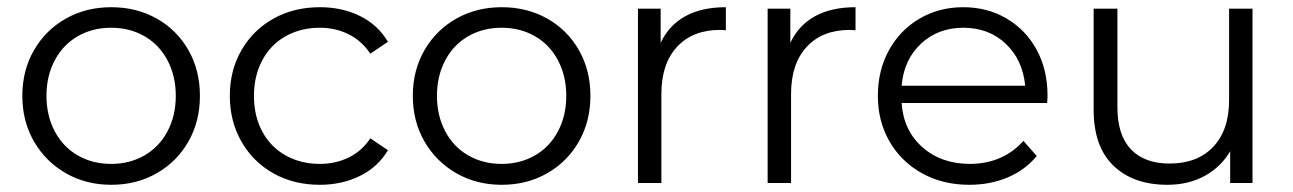

<svg xmlns="http://www.w3.org/2000/svg" viewBox="-20 -508 3589 533"><path d="M289 5Q219 5 163 -27Q107 -59 74.5 -115Q42 -171 42 -242Q42 -313 74.5 -369Q107 -425 163 -456.5Q219 -488 289 -488Q359 -488 415 -456.5Q471 -425 503 -369Q535 -313 535 -242Q535 -171 503 -115Q471 -59 415 -27Q359 5 289 5ZM288.5 -53Q340 -53 381 -76.5Q422 -100 445 -143.5Q468 -187 468 -242Q468 -297 445 -340.5Q422 -384 381 -407.5Q340 -431 288.5 -431Q237 -431 196 -407.5Q155 -384 132 -340.5Q109 -297 109 -242Q109 -187 132 -143.5Q155 -100 196 -76.5Q237 -53 288.5 -53Z M868 -488Q930 -488 979.5 -463.5Q1029 -439 1057 -392L1008 -359Q984 -395 947.5 -413Q911 -431 868 -431Q815 -431 773 -407.5Q731 -384 708 -340.5Q685 -297 685 -242Q685 -186 708 -143Q731 -100 773 -76.5Q815 -53 868 -53Q911 -53 947.5 -70.5Q984 -88 1008 -124L1057 -91Q1029 -44 979 -19.5Q929 5 868 5Q796 5 739.5 -26.5Q683 -58 650.5 -114.5Q618 -171 618 -242Q618 -313 650.5 -369Q683 -425 739.5 -456.5Q796 -488 868 -488Z M1373 5Q1303 5 1247 -27Q1191 -59 1158.5 -115Q1126 -171 1126 -242Q1126 -313 1158.5 -369Q1191 -425 1247 -456.5Q1303 -488 1373 -488Q1443 -488 1499 -456.5Q1555 -425 1587 -369Q1619 -313 1619 -242Q1619 -171 1587 -115Q1555 -59 1499 -27Q1443 5 1373 5ZM1372.5 -53Q1424 -53 1465 -76.5Q1506 -100 1529 -143.5Q1552 -187 1552 -242Q1552 -297 1529 -340.5Q1506 -384 1465 -407.5Q1424 -431 1372.5 -431Q1321 -431 1280 -407.5Q1239 -384 1216 -340.5Q1193 -297 1193 -242Q1193 -187 1216 -143.5Q1239 -100 1280 -76.5Q1321 -53 1372.5 -53Z M1995 -488V-424L1979 -425Q1903 -425 1859.5 -378Q1816 -331 1816 -247V0H1751V-484H1814V-389Q1837 -438 1882.5 -463Q1928 -488 1995 -488Z M2355 -488V-424L2339 -425Q2263 -425 2219.5 -378Q2176 -331 2176 -247V0H2111V-484H2174V-389Q2197 -438 2242.5 -463Q2288 -488 2355 -488Z M2887 -222H2483Q2488 -146 2540.5 -99.5Q2593 -53 2673 -53Q2718 -53 2756 -69.5Q2794 -86 2821 -117L2858 -75Q2826 -36 2777.5 -15.5Q2729 5 2671 5Q2597 5 2539.5 -27Q2482 -59 2449.5 -115Q2417 -171 2417 -242Q2417 -313 2448 -369Q2479 -425 2533 -456.5Q2587 -488 2654 -488Q2721 -488 2774.5 -456.5Q2828 -425 2858 -369.5Q2888 -314 2888 -242ZM2483 -270H2826Q2819 -342 2772 -386.5Q2725 -431 2654 -431Q2584 -431 2536.5 -386.5Q2489 -342 2483 -270Z M3457 -484V0H3395V-88Q3369 -44 3324 -19.5Q3279 5 3221 5Q3126 5 3071 -48Q3016 -101 3016 -203V-484H3082V-210Q3082 -133 3119.5 -93.5Q3157 -54 3227 -54Q3304 -54 3348 -100.5Q3392 -147 3392 -230V-484Z"/></svg>

Font: Montserrat Ace
Style: Regular
Weight: 400
Designer: Julieta Ulanovsky
Foundry: Julieta Ulanovsky
Version: Version 1